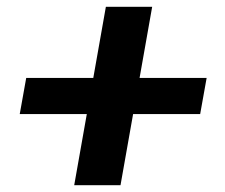

<svg xmlns="http://www.w3.org/2000/svg" viewBox="-20 -544 660 564"><path d="M235 -209H38L57 -315H254L291 -524H427L390 -315H587L568 -209H371L334 0H198Z"/></svg>

Font: Sarabun ExtraBold
Style: Italic
Weight: 800
Italic angle: -10°
Designer: Suppakit Chalermlarp | Katatrad Co.,Ltd.
Foundry: Cadson Demak Co.,Ltd.
Version: Version 1.000; ttfautohint (v1.6)